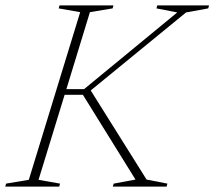

<svg xmlns="http://www.w3.org/2000/svg" viewBox="-46 -690 794 710"><path d="M496 -26 573 -11 570 0H371L374.5 -11L455 -26L260.5 -339.5H193L96.5 -25L176 -11L173 0H-26.5L-23.5 -11L60.5 -25L250.5 -645L171 -659L174 -670H373.5L370.5 -659L286.5 -645L199.5 -360.5H265L609.5 -644L532.5 -659L535.5 -670H727L724 -659L642 -644L289.5 -355.5Z"/></svg>

Font: Newsreader Text ExtraLight
Style: Italic
Weight: 275
Italic angle: -17°
Designer: Hugues Gentile
Foundry: Production Type
Version: Version 1.001